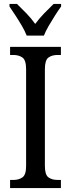

<svg xmlns="http://www.w3.org/2000/svg" viewBox="-20 -951 358 971"><path d="M31 0V-41H48Q75 -41 93.5 -54Q112 -67 112 -111V-601Q112 -647 93.5 -660Q75 -673 48 -673H31V-714H288V-673H271Q243 -673 225 -660Q207 -647 207 -601V-112Q207 -67 225 -54Q243 -41 271 -41H288V0ZM115 -771Q106 -794 90.5 -820.5Q75 -847 58 -873Q41 -899 28 -918V-931H66Q89 -909 114 -883Q139 -857 158 -830Q178 -857 203 -883Q228 -909 251 -931H289V-918Q275 -899 258.5 -873Q242 -847 226.5 -820.5Q211 -794 202 -771Z"/></svg>

Font: Noto Serif Condensed
Style: Regular
Weight: 400
Width: 3
Designer: Monotype Design Team
Foundry: Monotype Imaging Inc.
Version: Version 2.013; ttfautohint (v1.8.4.7-5d5b)